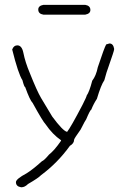

<svg xmlns="http://www.w3.org/2000/svg" viewBox="-20 -622 528 806"><path d="M439.5 -439.5Q455.1 -439.5 459 -418V-414.1Q459 -408.7 435.5 -341.8Q427.7 -321.8 418 -285.2Q404.3 -266.1 386.7 -207Q373 -186.5 363.3 -162.1Q357.9 -159.7 341.8 -121.1Q338.9 -118.7 318.4 -78.1Q291 -40 291 -35.2Q291 -20 273.4 -9.8Q221.7 62 152.3 113.3Q141.6 125 97.7 150.4Q84 164.1 70.3 164.1H68.4Q46.9 160.6 46.9 142.6Q46.9 129.4 91.8 105.5Q117.7 89.4 156.2 54.7Q165 51.8 185.5 27.3Q209 8.8 236.3 -31.2V-33.2Q200.2 -58.1 171.9 -99.6Q160.2 -111.3 117.2 -189.5Q105.5 -201.2 85.9 -255.9Q81.5 -256.8 74.2 -285.2Q56.6 -312 31.2 -414.1Q37.6 -431.6 52.7 -431.6Q71.8 -431.6 78.1 -400.4Q85.9 -360.8 105.5 -314.5Q135.3 -239.7 152.3 -210.9L199.2 -132.8Q243.7 -72.3 261.7 -68.4Q277.3 -87.9 326.2 -181.6Q343.8 -216.3 343.8 -220.7Q355 -236.3 367.2 -283.2Q383.3 -303.7 390.6 -339.8Q418 -422.4 425.8 -435.5ZM162.1 -601.6H337.9Q359.4 -598.1 359.4 -580.1Q359.4 -564.5 337.9 -560.5H162.1Q140.6 -564 140.6 -582Q140.6 -597.7 162.1 -601.6Z"/></svg>

Font: CEF Fonts CJK
Style: Regular
Weight: 400
Designer: PartyBoss (派对大魔王)
Version: Release 2.25